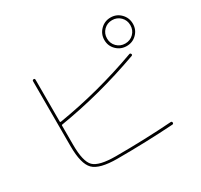

<svg xmlns="http://www.w3.org/2000/svg" viewBox="-170 -1051 1341 1282"><g transform="rotate(-30 500.0 -410.0)"><path d="M884.3 -783.7Q858.4 -809.6 820.3 -809.6Q782.2 -809.6 756.3 -783.7Q730.5 -757.8 730.5 -719.7Q730.5 -681.6 756.3 -655.8Q782.2 -629.9 820.3 -629.9Q858.4 -629.9 884.3 -655.8Q910.2 -681.6 910.2 -719.7Q910.2 -757.8 884.3 -783.7ZM897.9 -642.1Q866.2 -610.4 820.3 -610.4Q774.4 -610.4 742.2 -642.1Q710 -673.8 710 -719.7Q710 -765.6 742.2 -797.9Q774.4 -830.1 820.3 -830.1Q866.2 -830.1 897.9 -797.9Q929.7 -765.6 929.7 -719.7Q929.7 -673.8 897.9 -642.1ZM389.6 9.8Q252.9 9.8 206.5 -36.6Q160.2 -83 160.2 -219.7V-719.7Q160.2 -729.5 169.9 -730Q179.7 -730.5 179.7 -719.7V-397.5Q179.7 -393.6 184.6 -392.6Q499 -443.4 807.6 -555.7Q815.4 -558.6 819.8 -549.8Q824.2 -541 814.5 -537.1Q499 -422.9 184.6 -372.1Q179.7 -372.1 179.7 -367.2V-219.7Q179.7 -89.8 219.7 -49.8Q259.8 -9.8 389.6 -9.8Q611.3 -9.8 819.3 -24.4Q830.1 -24.4 830.1 -14.6Q830.1 -3.9 820.3 -3.9Q610.4 9.8 389.6 9.8Z"/></g></svg>

Font: Rounded Mgen+ 1m thin
Style: Regular
Weight: 100
Designer: [Source Han Sans]
Ryoko NISHIZUKA  (kana & ideographs); Paul D. Hunt (Latin, Greek & Cyrillic); Wenlong ZHANG  (bopomofo
Version: Version 1.059.20150602